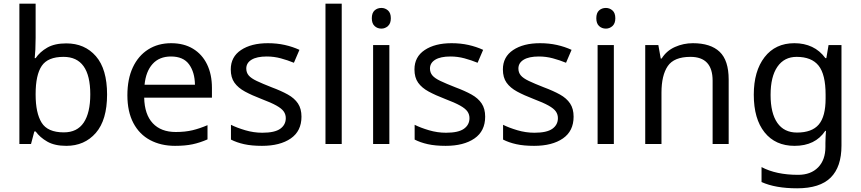

<svg xmlns="http://www.w3.org/2000/svg" viewBox="-20 -780 4663 1040"><path d="M173 -575Q173 -541 171.5 -511.5Q170 -482 168 -465H173Q196 -499 236 -522Q276 -545 339 -545Q439 -545 499.5 -475.5Q560 -406 560 -268Q560 -130 499 -60Q438 10 339 10Q276 10 236 -13Q196 -36 173 -68H166L148 0H85V-760H173ZM324 -472Q239 -472 206 -423Q173 -374 173 -271V-267Q173 -168 205.5 -115.5Q238 -63 326 -63Q398 -63 433.5 -116Q469 -169 469 -269Q469 -472 324 -472Z M907 -546Q976 -546 1025.5 -516Q1075 -486 1101.5 -431.5Q1128 -377 1128 -304V-251H761Q763 -160 807.5 -112.5Q852 -65 932 -65Q983 -65 1022.5 -74.5Q1062 -84 1104 -102V-25Q1063 -7 1023 1.5Q983 10 928 10Q852 10 793.5 -21Q735 -52 702.5 -113.5Q670 -175 670 -264Q670 -352 699.5 -415Q729 -478 782.5 -512Q836 -546 907 -546ZM906 -474Q843 -474 806.5 -433.5Q770 -393 763 -321H1036Q1035 -389 1004 -431.5Q973 -474 906 -474Z M1613 -148Q1613 -70 1555 -30Q1497 10 1399 10Q1343 10 1302.5 1Q1262 -8 1231 -24V-104Q1263 -88 1308.5 -74.5Q1354 -61 1401 -61Q1468 -61 1498 -82.5Q1528 -104 1528 -140Q1528 -160 1517 -176Q1506 -192 1477.5 -208Q1449 -224 1396 -244Q1344 -264 1307 -284Q1270 -304 1250 -332Q1230 -360 1230 -404Q1230 -472 1285.5 -509Q1341 -546 1431 -546Q1480 -546 1522.5 -536.5Q1565 -527 1602 -510L1572 -440Q1538 -454 1501 -464Q1464 -474 1425 -474Q1371 -474 1342.5 -456.5Q1314 -439 1314 -409Q1314 -387 1327 -371.5Q1340 -356 1370.5 -341.5Q1401 -327 1452 -307Q1503 -288 1539 -268Q1575 -248 1594 -219.5Q1613 -191 1613 -148Z M1831 0H1743V-760H1831Z M2046 -737Q2066 -737 2081.5 -723.5Q2097 -710 2097 -681Q2097 -653 2081.5 -639Q2066 -625 2046 -625Q2024 -625 2009 -639Q1994 -653 1994 -681Q1994 -710 2009 -723.5Q2024 -737 2046 -737ZM2089 -536V0H2001V-536Z M2608 -148Q2608 -70 2550 -30Q2492 10 2394 10Q2338 10 2297.5 1Q2257 -8 2226 -24V-104Q2258 -88 2303.5 -74.5Q2349 -61 2396 -61Q2463 -61 2493 -82.5Q2523 -104 2523 -140Q2523 -160 2512 -176Q2501 -192 2472.5 -208Q2444 -224 2391 -244Q2339 -264 2302 -284Q2265 -304 2245 -332Q2225 -360 2225 -404Q2225 -472 2280.5 -509Q2336 -546 2426 -546Q2475 -546 2517.5 -536.5Q2560 -527 2597 -510L2567 -440Q2533 -454 2496 -464Q2459 -474 2420 -474Q2366 -474 2337.5 -456.5Q2309 -439 2309 -409Q2309 -387 2322 -371.5Q2335 -356 2365.5 -341.5Q2396 -327 2447 -307Q2498 -288 2534 -268Q2570 -248 2589 -219.5Q2608 -191 2608 -148Z M3087 -148Q3087 -70 3029 -30Q2971 10 2873 10Q2817 10 2776.5 1Q2736 -8 2705 -24V-104Q2737 -88 2782.5 -74.5Q2828 -61 2875 -61Q2942 -61 2972 -82.5Q3002 -104 3002 -140Q3002 -160 2991 -176Q2980 -192 2951.5 -208Q2923 -224 2870 -244Q2818 -264 2781 -284Q2744 -304 2724 -332Q2704 -360 2704 -404Q2704 -472 2759.5 -509Q2815 -546 2905 -546Q2954 -546 2996.5 -536.5Q3039 -527 3076 -510L3046 -440Q3012 -454 2975 -464Q2938 -474 2899 -474Q2845 -474 2816.5 -456.5Q2788 -439 2788 -409Q2788 -387 2801 -371.5Q2814 -356 2844.5 -341.5Q2875 -327 2926 -307Q2977 -288 3013 -268Q3049 -248 3068 -219.5Q3087 -191 3087 -148Z M3262 -737Q3282 -737 3297.5 -723.5Q3313 -710 3313 -681Q3313 -653 3297.5 -639Q3282 -625 3262 -625Q3240 -625 3225 -639Q3210 -653 3210 -681Q3210 -710 3225 -723.5Q3240 -737 3262 -737ZM3305 -536V0H3217V-536Z M3733 -546Q3829 -546 3878 -499.5Q3927 -453 3927 -349V0H3840V-343Q3840 -472 3720 -472Q3631 -472 3597 -422Q3563 -372 3563 -278V0H3475V-536H3546L3559 -463H3564Q3590 -505 3636 -525.5Q3682 -546 3733 -546Z M4283 -546Q4336 -546 4378.5 -526Q4421 -506 4451 -465H4456L4468 -536H4538V9Q4538 124 4479.5 182Q4421 240 4298 240Q4180 240 4105 206V125Q4184 167 4303 167Q4372 167 4411.5 126.5Q4451 86 4451 16V-5Q4451 -17 4452 -39.5Q4453 -62 4454 -71H4450Q4396 10 4284 10Q4180 10 4121.5 -63Q4063 -136 4063 -267Q4063 -395 4121.5 -470.5Q4180 -546 4283 -546ZM4295 -472Q4228 -472 4191 -418.5Q4154 -365 4154 -266Q4154 -167 4190.5 -114.5Q4227 -62 4297 -62Q4378 -62 4415 -105.5Q4452 -149 4452 -246V-267Q4452 -377 4414 -424.5Q4376 -472 4295 -472Z"/></svg>

Font: Noto Sans Samaritan
Style: Regular
Weight: 400
Designer: Monotype Design Team
Foundry: Monotype Imaging Inc.
Version: Version 2.001; ttfautohint (v1.8.4.7-5d5b)